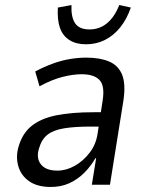

<svg xmlns="http://www.w3.org/2000/svg" viewBox="-20 -734 580 763"><path d="M182 9Q128 9 95.5 -14Q63 -37 52.5 -74.5Q42 -112 54 -152Q69 -204 105.5 -233.5Q142 -263 202.5 -275.5Q263 -288 353 -288H395L387 -231H340Q277 -231 234.5 -224Q192 -217 168.5 -198.5Q145 -180 135 -144Q123 -106 142.5 -81Q162 -56 208 -56Q243 -56 277 -75Q311 -94 336.5 -127.5Q362 -161 368 -204L388 -335Q397 -393 375.5 -416Q354 -439 304 -439Q271 -439 229 -428.5Q187 -418 137 -391L120 -450Q156 -469 190.5 -481.5Q225 -494 258.5 -499.5Q292 -505 323 -505Q376 -505 412.5 -490Q449 -475 464.5 -439Q480 -403 471 -338L417 0H345L362 -105H359Q340 -72 313.5 -46Q287 -20 254.5 -5.5Q222 9 182 9ZM322 -558Q282 -558 255.5 -575Q229 -592 218 -624Q207 -656 210 -704L264 -714Q262 -666 278.5 -641.5Q295 -617 336 -617Q375 -617 405 -641.5Q435 -666 454 -714L500 -704Q484 -658 458 -625.5Q432 -593 397.5 -575.5Q363 -558 322 -558Z"/></svg>

Font: Nunito Sans 7pt Condensed
Style: Italic
Weight: 400
Width: 3
Italic angle: -9°
Designer: Vernon Adams
Foundry: Vernon Adams
Version: Version 3.101;gftools[0.9.27]